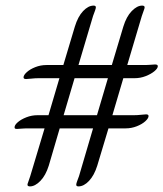

<svg xmlns="http://www.w3.org/2000/svg" viewBox="-20 -655 583 685"><path d="M420 -376 381 -244H458Q470 -244 483 -245.5Q496 -247 501 -247Q510 -247 510 -241Q510 -233 498.5 -222.5Q487 -212 468 -204.5Q449 -197 428 -197H367L327 -64Q316 -29 297.5 -9.5Q279 10 260 10Q252 10 252 4Q252 0 255 -8Q258 -16 262 -27L312 -197H193L154 -64Q143 -29 124 -9.5Q105 10 87 10Q78 10 78 4Q78 1 81 -6.5Q84 -14 88 -27L139 -197H84Q66 -197 55.5 -196Q45 -195 41 -195Q35 -195 33.5 -196.5Q32 -198 32 -201Q32 -209 43.5 -219Q55 -229 74 -236.5Q93 -244 114 -244H153L192 -376H117Q105 -376 92 -374.5Q79 -373 73 -373Q64 -373 64 -379Q64 -387 75.5 -397.5Q87 -408 106 -415.5Q125 -423 146 -423H206L247 -560Q258 -596 276.5 -615.5Q295 -635 314 -635Q322 -635 322 -629Q322 -625 319 -617Q316 -609 312 -598L260 -423H379L420 -560Q431 -596 450 -615.5Q469 -635 487 -635Q496 -635 496 -629Q496 -625 492.5 -616.5Q489 -608 486 -598L434 -423H490Q508 -423 518.5 -424Q529 -425 533 -425Q543 -425 543 -419Q543 -411 531 -401Q519 -391 500 -383.5Q481 -376 460 -376ZM365 -376H246L207 -244H326Z"/></svg>

Font: Charm
Style: Regular
Weight: 400
Designer: Katatrad Aksorn Co.,Ltd.
Foundry: Cadson Demak Co.,Ltd.
Version: Version 1.001